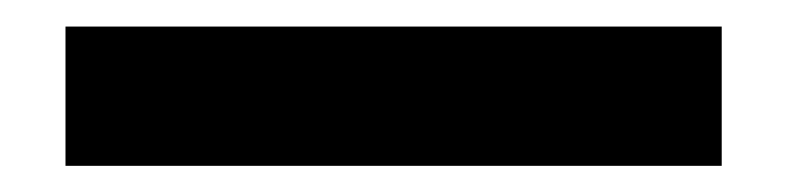

<svg xmlns="http://www.w3.org/2000/svg" viewBox="-20 56 599 146"><path d="M29.8 182.1V76.2H528.8V182.1Z"/></svg>

Font: Anuphan SemiBold
Style: Bold
Weight: 600
Designer: Mike Abbink, Paul van der Laan, Pieter van Rosmalen, Mint Tantisuwanna
Foundry: Bold Monday; Cadson Demak
Version: Version 3.002;hotconv 1.0.109;makeotfexe 2.5.65596